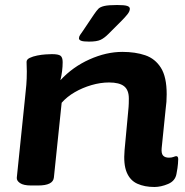

<svg xmlns="http://www.w3.org/2000/svg" viewBox="-20 -738 737 766"><path d="M596 8Q557 8 528 -5Q499 -18 485.5 -50.5Q472 -83 477 -139L491 -289Q492 -300 493 -311.5Q494 -323 494 -345Q494 -379 475 -394Q456 -409 415 -409Q381 -409 345 -398.5Q309 -388 278 -370Q247 -352 226 -328L195 -30Q192 2 132 2H104Q74 2 60 -7.5Q46 -17 47 -29L80 -349Q83 -376 85 -399.5Q87 -423 87 -453Q87 -462 86.5 -471Q86 -480 86 -491Q86 -501 98.5 -507Q111 -513 128.5 -516.5Q146 -520 162.5 -521Q179 -522 187 -522Q213 -522 221.5 -515.5Q230 -509 230 -490Q230 -455 221 -418Q270 -471 337 -501Q404 -531 468 -531Q520 -531 559.5 -517.5Q599 -504 622 -467.5Q645 -431 645 -362Q645 -346 644 -332Q643 -318 641 -304L625 -147Q623 -126 630.5 -117.5Q638 -109 654 -109Q665 -109 672.5 -112Q680 -115 683 -115Q691 -115 691 -103Q691 -99 690 -84.5Q689 -70 684 -44Q679 -16 650.5 -4Q622 8 596 8ZM335 -572Q312 -572 303.5 -575.5Q295 -579 295 -585Q295 -592 299.5 -598.5Q304 -605 311 -615L356 -682Q365 -695 372 -702.5Q379 -710 395.5 -714Q412 -718 447 -718Q476 -718 487 -714.5Q498 -711 498 -703Q498 -693 488.5 -681Q479 -669 465 -655L412 -602Q396 -586 381 -579Q366 -572 335 -572Z"/></svg>

Font: Asap Expanded Expanded Regular
Style: Bold Italic
Weight: 700
Width: 7
Italic angle: -6°
Designer: Pablo Cosgaya
Foundry: Omnibus-Type
Version: Version 3.001; ttfautohint (v1.8.4.7-5d5b)